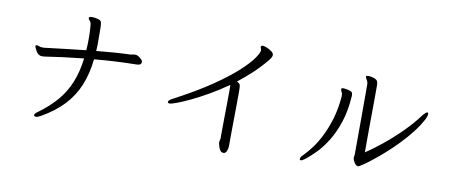

<svg xmlns="http://www.w3.org/2000/svg" viewBox="-68 -1003 3137 1339"><g transform="rotate(10 1500.0 -333.0)"><path d="M889 -466Q889 -443 855 -443Q782 -442 706 -438Q630 -434 557 -427Q546 -324 512.5 -242Q479 -160 417.5 -94Q356 -28 259 27Q239 38 227 38Q217 38 215 33.5Q213 29 213 28Q213 17 237 1Q311 -53 362.5 -113Q414 -173 445 -248Q476 -323 488 -421Q325 -404 221 -387Q214 -386 208 -385.5Q202 -385 197 -385Q189 -385 186 -386Q171 -389 160 -403.5Q149 -418 143.5 -432Q138 -446 138 -447Q138 -454 148 -454Q155 -454 162.5 -451Q170 -448 175 -447Q181 -446 186 -446H201Q204 -446 208 -447Q274 -455 346 -463.5Q418 -472 493 -480Q496 -519 496 -562Q496 -606 493.5 -638Q491 -670 489 -674Q484 -685 477.5 -690.5Q471 -696 471 -704V-706Q473 -715 492 -715Q510 -715 534 -709Q549 -706 555.5 -697.5Q562 -689 563 -662.5Q564 -636 564 -579Q564 -555 564 -532Q564 -509 562 -487Q623 -493 683.5 -497.5Q744 -502 802 -504Q810 -505 818 -507Q826 -509 834 -509H837Q846 -509 857.5 -502Q869 -495 878.5 -486Q888 -477 889 -470Z M1517 -7Q1517 -17 1519.5 -24Q1522 -31 1522 -35Q1522 -41 1522 -68Q1522 -95 1522.5 -135Q1523 -175 1523.5 -219Q1524 -263 1524.5 -302.5Q1525 -342 1525 -368V-408Q1525 -412 1523 -416Q1458 -370 1393.5 -333Q1329 -296 1273.5 -269.5Q1218 -243 1180 -229Q1142 -215 1130 -215Q1120 -215 1117 -219Q1116 -220 1116 -223Q1116 -237 1145 -251Q1304 -335 1409.5 -407.5Q1515 -480 1576.5 -537Q1638 -594 1664.5 -632.5Q1691 -671 1693 -688V-691Q1693 -699 1690 -704Q1687 -709 1687 -714Q1687 -718 1689 -720Q1693 -725 1701 -725Q1709 -725 1728 -717.5Q1747 -710 1763.5 -698Q1780 -686 1780 -672Q1780 -659 1762 -636Q1718 -582 1668 -535Q1618 -488 1566 -448Q1586 -437 1589 -427Q1592 -417 1592 -391Q1592 -384 1592 -354Q1592 -324 1591.5 -281Q1591 -238 1590.5 -191Q1590 -144 1589.5 -101.5Q1589 -59 1589 -30.5Q1589 -2 1589 4Q1589 21 1582.5 38.5Q1576 56 1565 58Q1562 59 1558 59Q1543 59 1534 44.5Q1525 30 1521.5 14.5Q1518 -1 1517 -4Z M2460 -65Q2460 -70 2461 -75L2462 -80Q2463 -85 2463 -90Q2463 -162 2463.5 -238Q2464 -314 2464 -384V-583Q2464 -603 2455 -616Q2446 -629 2446 -638V-639Q2446 -645 2461 -645Q2483 -645 2506 -636Q2523 -629 2527.5 -619Q2532 -609 2532 -595V-530Q2532 -492 2531.5 -437Q2531 -382 2530.5 -321Q2530 -260 2530 -205.5Q2530 -151 2530 -116Q2590 -156 2654.5 -209Q2719 -262 2778 -321.5Q2837 -381 2880 -440Q2902 -466 2911 -466Q2918 -466 2918 -455Q2918 -440 2908 -421Q2883 -372 2845 -323Q2807 -274 2762.5 -228Q2718 -182 2674 -143Q2630 -104 2592.5 -74.5Q2555 -45 2530 -28.5Q2505 -12 2500 -12Q2489 -12 2479.5 -23Q2470 -34 2465 -46Q2460 -58 2460 -61ZM2372 -486Q2365 -380 2338.5 -300.5Q2312 -221 2276 -163Q2240 -105 2201.5 -65.5Q2163 -26 2130 0Q2110 16 2099 16Q2091 16 2091 8Q2091 -6 2112 -25Q2136 -49 2166 -88.5Q2196 -128 2224.5 -184.5Q2253 -241 2274.5 -313Q2296 -385 2303 -473V-477Q2303 -494 2297 -502.5Q2291 -511 2291 -520Q2291 -524 2292 -526Q2293 -530 2305 -530Q2315 -530 2327.5 -527.5Q2340 -525 2347 -523Q2360 -519 2366 -513.5Q2372 -508 2372 -493Z"/></g></svg>

Font: Klee One SemiBold
Style: Regular
Weight: 600
Designer: Fontworks Inc.
Foundry: Fontworks Inc.
Version: Version 1.00;January 12, 2022;FontCreator 13.0.0.2683 64-bit